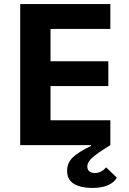

<svg xmlns="http://www.w3.org/2000/svg" viewBox="-20 -718 640 950"><path d="M80 -698H526V-575H230V-415H516V-292H230V-123H526V0Q456 43 434 64.5Q412 86 412 105Q412 122 422.5 130Q433 138 450 138Q481 138 505 110L558 161Q545 185 514 198.5Q483 212 436 212Q381 212 346.5 192Q312 172 312 127Q312 87 341.5 59.5Q371 32 431 4L430 0H80Z"/></svg>

Font: iA Writer Mono V
Style: Regular
Weight: 400
Designer: Mike Abbink, Paul van der Laan, Pieter van Rosmalen
Foundry: Bold Monday
Version: Version 2.000